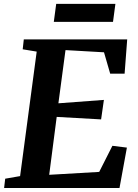

<svg xmlns="http://www.w3.org/2000/svg" viewBox="-26 -940 692 960"><path d="M-5.5 0 0 -46.5 74.5 -59.5 157.5 -682 87.5 -693.5 93 -743H610L597 -571.5H525L494 -678.5L301.5 -689.5L266 -423.5L493.5 -440.5L479.5 -343L257.5 -355.5L220 -66L470 -80.5L536 -211L608.5 -202L571.5 0ZM255 -920.5H551L539 -830.5H243Z"/></svg>

Font: Merriweather
Style: Bold Italic
Weight: 700
Italic angle: -7.8°
Version: Version 2.101